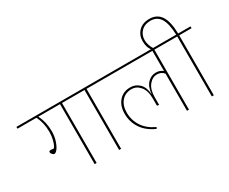

<svg xmlns="http://www.w3.org/2000/svg" viewBox="-147 -1384 2189 1833"><g transform="rotate(-30 947.5 -467.5)"><path d="M616 -681V-661H479V0H457V-661H218Q260 -577 260 -478Q260 -419 243 -370Q226 -321 207 -298.5Q188 -276 174 -276Q164 -276 152.5 -288.5Q141 -301 141 -313Q141 -327 164 -327Q171 -327 193 -323Q200 -330 208.5 -345.5Q217 -361 227 -399.5Q237 -438 237 -483Q237 -582 197 -661H-12V-681Z M886 -681V-661H749V0H727V-661H592V-681Z M1634 -681V-661H1497V0H1475V-409Q1448 -444 1399 -444Q1349 -444 1311 -397.5Q1273 -351 1273 -264V-182L1251 -185V-264Q1251 -352 1212 -398Q1173 -444 1119 -444Q1050 -444 1009 -397Q968 -350 968 -272Q968 -188 1013 -119.5Q1058 -51 1146 -11L1138 5Q1042 -37 993.5 -109.5Q945 -182 945 -272Q945 -359 992 -412Q1039 -465 1116 -465Q1175 -465 1215.5 -424.5Q1256 -384 1262 -305Q1268 -384 1307 -424.5Q1346 -465 1399 -465Q1444 -465 1475 -438V-661H862V-681Z M1907 -681V-661H1771V0H1749V-661H1613V-681H1749Q1745 -805 1709 -862Q1673 -919 1601 -919Q1537 -919 1499.5 -880.5Q1462 -842 1462 -786Q1462 -757 1472.5 -726.5Q1483 -696 1496 -679L1476 -675Q1440 -715 1440 -787Q1440 -852 1483 -896Q1526 -940 1601 -940Q1684 -940 1726 -877.5Q1768 -815 1771 -681Z"/></g></svg>

Font: FiraGO Thin
Style: Regular
Weight: 100
Designer: bBox Type
Foundry: bBox Type GmbH
Version: Version 1.001;PS 001.001;hotconv 1.0.88;makeotf.lib2.5.64775